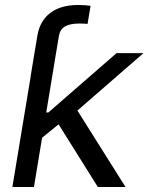

<svg xmlns="http://www.w3.org/2000/svg" viewBox="-20 -753 598 773"><path d="M103 -443.8 118.7 -539.1 130.4 -608.9Q140.1 -668.5 182.1 -700.7Q224.1 -732.9 294.4 -732.9Q311 -732.9 324 -731.9Q336.9 -731 344.7 -729.5L332.5 -656.7Q324.7 -657.7 315.2 -658Q305.7 -658.2 299.3 -658.2Q261.7 -658.2 241.7 -646.5Q221.7 -634.8 217.3 -608.9L205.6 -539.1L189.9 -443.8ZM143.6 -193.8 161.1 -300.3H174.8L449.2 -539.1H557.6L263.2 -283.2H253.9ZM29.8 0 119.1 -539.1H205.6L116.7 0ZM374 0 208.5 -264.2 280.8 -325.2 485.4 0Z"/></svg>

Font: Inter 18pt
Style: Italic
Weight: 400
Italic angle: -9.3988°
Designer: Rasmus Andersson
Foundry: rsms
Version: Version 4.001;git-66647c0bb